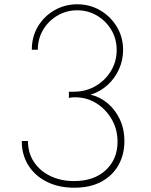

<svg xmlns="http://www.w3.org/2000/svg" viewBox="-20 -860 706 896"><path d="M326.5 16Q254 16 198.8 -11.5Q143.5 -39 112.5 -88.2Q81.5 -137.5 81.5 -202H110.5Q110.5 -146 138.5 -104Q166.5 -62 215.2 -38.5Q264 -15 326 -15Q418.5 -15 473.5 -66Q528.5 -117 528.5 -198.5Q528.5 -256 501.5 -303Q474.5 -350 429.8 -378Q385 -406 330.5 -406Q313.5 -406 301.5 -403V-432H323.5Q381 -432 426.2 -458.5Q471.5 -485 498 -529.2Q524.5 -573.5 524.5 -626.5Q524.5 -679 499.2 -721Q474 -763 432.2 -787.5Q390.5 -812 340.5 -812Q290 -812 248 -787.2Q206 -762.5 181.2 -720.8Q156.5 -679 156.5 -628H128.5Q128.5 -689 157.2 -736.8Q186 -784.5 234.2 -812.2Q282.5 -840 340.5 -840Q400 -840 448.5 -811.2Q497 -782.5 525.8 -734.2Q554.5 -686 554.5 -627Q554.5 -579.5 535.2 -536.8Q516 -494 481.8 -463Q447.5 -432 402.5 -418Q445.5 -408.5 481.2 -379Q517 -349.5 538.8 -304Q560.5 -258.5 560.5 -201Q560.5 -139 533.2 -90Q506 -41 453.8 -12.5Q401.5 16 326.5 16Z"/></svg>

Font: Spartan Thin Thin
Style: Regular
Weight: 250
Version: Version 1.004